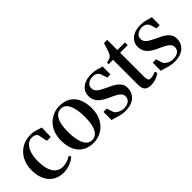

<svg xmlns="http://www.w3.org/2000/svg" viewBox="47 -1354 2055 2055"><g transform="rotate(-45 1074.0 -327.0)"><path d="M254 11Q179.5 11 128.2 -22.2Q77 -55.5 50.5 -114.5Q24 -173.5 24 -250.5Q23.5 -310.5 42 -361.2Q60.5 -412 94.8 -449.8Q129 -487.5 176.8 -508.5Q224.5 -529.5 283 -529.5Q317 -529.5 344.8 -522.8Q372.5 -516 393 -508.2Q413.5 -500.5 425.5 -498L421.5 -358.5H363.5L342.5 -459Q341 -467.5 333.2 -476.5Q325.5 -485.5 310.5 -491.8Q295.5 -498 271 -498Q236 -498 206.2 -472.8Q176.5 -447.5 158.5 -397Q140.5 -346.5 140.5 -271Q140.5 -214.5 150.5 -171.5Q160.5 -128.5 179.8 -99.5Q199 -70.5 226.2 -55.5Q253.5 -40.5 287.5 -40.5Q311.5 -40.5 335.5 -46.2Q359.5 -52 380.2 -61.5Q401 -71 415 -81L427.5 -55.5Q412 -39.5 384.5 -24.2Q357 -9 323.2 1Q289.5 11 254 11Z M471.5 -252Q471.5 -320 492.2 -371.8Q513 -423.5 548.8 -458.5Q584.5 -493.5 628.8 -511.2Q673 -529 720 -529Q800 -529 851.2 -494.5Q902.5 -460 926.8 -400.5Q951 -341 951 -266Q951 -198 930.2 -146Q909.5 -94 874 -59Q838.5 -24 794.2 -6.2Q750 11.5 703.5 11.5Q644 11.5 600 -8.5Q556 -28.5 527.5 -64.2Q499 -100 485.2 -148Q471.5 -196 471.5 -252ZM712 -21Q750.5 -21 777.5 -46.8Q804.5 -72.5 818.5 -124.2Q832.5 -176 832.5 -253.5Q832.5 -302 826.2 -345.8Q820 -389.5 806 -423.5Q792 -457.5 769 -477.2Q746 -497 712.5 -497Q673 -497 645.5 -471.5Q618 -446 604 -394.5Q590 -343 590 -264Q590 -215.5 596.5 -171.8Q603 -128 617.2 -94Q631.5 -60 654.8 -40.5Q678 -21 712 -21Z M1184.5 11Q1146.5 11 1112.5 2.5Q1078.5 -6 1052 -15Q1025.5 -24 1009.5 -26L1010.5 -149.5H1061L1083.5 -77.5Q1088 -64 1105.2 -50.5Q1122.5 -37 1145.5 -28.2Q1168.5 -19.5 1190.5 -19.5Q1223 -19.5 1246.5 -28.8Q1270 -38 1283 -56.2Q1296 -74.5 1296 -100Q1296 -124.5 1280.2 -143Q1264.5 -161.5 1234 -178.5Q1203.5 -195.5 1158 -215Q1114 -234 1082.2 -257.5Q1050.5 -281 1033 -311.8Q1015.5 -342.5 1015.5 -383Q1015.5 -428.5 1039.2 -461Q1063 -493.5 1104.5 -511Q1146 -528.5 1199 -528.5Q1240.5 -528.5 1268.8 -522Q1297 -515.5 1315.8 -508.5Q1334.5 -501.5 1348 -499L1346.5 -380H1299L1277 -449Q1272 -462.5 1261.8 -474Q1251.5 -485.5 1234.8 -492.5Q1218 -499.5 1194.5 -499.5Q1171 -499.5 1148.8 -491Q1126.5 -482.5 1111.8 -465.2Q1097 -448 1097 -420.5Q1097 -393 1113 -373.8Q1129 -354.5 1155.8 -339.5Q1182.5 -324.5 1213.5 -310Q1244.5 -296 1273.5 -281.2Q1302.5 -266.5 1325.8 -248Q1349 -229.5 1362.5 -205Q1376 -180.5 1376 -147.5Q1376 -101.5 1354 -65.8Q1332 -30 1289.5 -9.5Q1247 11 1184.5 11Z M1572.5 9.5Q1527 9.5 1502 -12.5Q1477 -34.5 1477 -91.5V-471H1410.5V-495Q1418 -497.5 1428.8 -500.5Q1439.5 -503.5 1450 -506.8Q1460.5 -510 1466.5 -513Q1474 -517.5 1479.5 -523.8Q1485 -530 1489.5 -538.5Q1494 -547 1498.5 -556Q1503 -567 1509.5 -586Q1516 -605 1522.5 -626.8Q1529 -648.5 1534 -666.5H1583.5V-512.5H1699V-471H1584V-117.5Q1584 -86.5 1588 -70.8Q1592 -55 1601 -50Q1610 -45 1624 -45Q1641 -45 1664.5 -51.8Q1688 -58.5 1701 -66L1713 -38.5Q1699.5 -27 1678.2 -15.8Q1657 -4.5 1630 2.5Q1603 9.5 1572.5 9.5Z M1930 11Q1892 11 1858 2.5Q1824 -6 1797.5 -15Q1771 -24 1755 -26L1756 -149.5H1806.5L1829 -77.5Q1833.5 -64 1850.8 -50.5Q1868 -37 1891 -28.2Q1914 -19.5 1936 -19.5Q1968.5 -19.5 1992 -28.8Q2015.5 -38 2028.5 -56.2Q2041.5 -74.5 2041.5 -100Q2041.5 -124.5 2025.8 -143Q2010 -161.5 1979.5 -178.5Q1949 -195.5 1903.5 -215Q1859.5 -234 1827.8 -257.5Q1796 -281 1778.5 -311.8Q1761 -342.5 1761 -383Q1761 -428.5 1784.8 -461Q1808.5 -493.5 1850 -511Q1891.5 -528.5 1944.5 -528.5Q1986 -528.5 2014.2 -522Q2042.5 -515.5 2061.2 -508.5Q2080 -501.5 2093.5 -499L2092 -380H2044.5L2022.5 -449Q2017.5 -462.5 2007.2 -474Q1997 -485.5 1980.2 -492.5Q1963.5 -499.5 1940 -499.5Q1916.5 -499.5 1894.2 -491Q1872 -482.5 1857.2 -465.2Q1842.5 -448 1842.5 -420.5Q1842.5 -393 1858.5 -373.8Q1874.5 -354.5 1901.2 -339.5Q1928 -324.5 1959 -310Q1990 -296 2019 -281.2Q2048 -266.5 2071.2 -248Q2094.5 -229.5 2108 -205Q2121.5 -180.5 2121.5 -147.5Q2121.5 -101.5 2099.5 -65.8Q2077.5 -30 2035 -9.5Q1992.5 11 1930 11Z"/></g></svg>

Font: Merriweather 120pt Medium
Style: Regular
Weight: 500
Version: Version 2.100